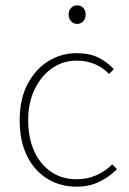

<svg xmlns="http://www.w3.org/2000/svg" viewBox="-20 -690 486 722"><path d="M268 12Q207 12 158.5 -17.5Q110 -47 82 -103Q54 -159 54 -238Q54 -318 84 -374.5Q114 -431 162.5 -460.5Q211 -490 268 -490Q318 -490 351 -473Q384 -456 408 -430L390 -412Q368 -435 337.5 -448.5Q307 -462 268 -462Q217 -462 176 -433.5Q135 -405 110.5 -354.5Q86 -304 86 -238Q86 -172 108.5 -122Q131 -72 172 -44Q213 -16 268 -16Q309 -16 343.5 -31.5Q378 -47 402 -72L420 -54Q390 -24 352.5 -6Q315 12 268 12ZM270 -600Q257 -600 247.5 -610Q238 -620 238 -636Q238 -651 247.5 -660.5Q257 -670 270 -670Q284 -670 293 -660.5Q302 -651 302 -636Q302 -620 293 -610Q284 -600 270 -600Z"/></svg>

Font: Source Sans 3 ExtraLight ExtraLight
Style: Regular
Weight: 250
Version: Version 3.052;hotconv 1.1.0;makeotfexe 2.6.0